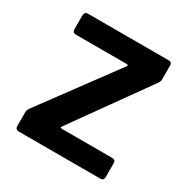

<svg xmlns="http://www.w3.org/2000/svg" viewBox="-153 -802 916 937"><g transform="rotate(30 305.0 -333.5)"><path d="M248.7 -116.7H534Q553 -116 553 -98V-20.3Q553.7 0 533 0H74.7Q55.3 0 54.7 -19.3V-99Q55.3 -112 64 -123.3L370 -537.7Q379 -549 364.3 -549H78.3Q60 -549 60 -570.7V-645.3Q60 -666.3 79 -667H534.7Q553 -667 553 -648.7V-571.3Q553 -557.7 545.7 -548.3L245.7 -128.3Q236.7 -116.7 248.7 -116.7Z"/></g></svg>

Font: Vivano Light
Style: Regular
Weight: 300
Designer: Joe Prince, Josias Burgherr
Version: Version 2.064;September 19, 2022;FontCreator 14.0.0.2877 64-